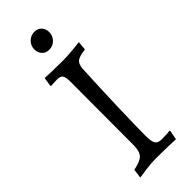

<svg xmlns="http://www.w3.org/2000/svg" viewBox="-273 -862 907 907"><g transform="rotate(-45 180.5 -408.5)"><path d="M213 -112Q213 -71 222 -57.5Q231 -44 257 -44Q275 -44 290 -45Q305 -46 310 -47L312 -43L303 3Q289 2 250.5 1Q212 0 172 0Q140 0 103.5 5Q67 10 56 12L62 -34Q109 -43 125.5 -60.5Q142 -78 142 -120L143 -540Q143 -572 135.5 -583Q128 -594 106 -594Q93 -594 80.5 -593Q68 -592 64 -592L62 -596L69 -640Q82 -639 117 -638Q152 -637 188 -637Q217 -637 254.5 -640.5Q292 -644 303 -646L299 -601Q257 -596 243 -584.5Q229 -573 227 -544Q221 -427 217 -299.5Q213 -172 213 -112ZM130 -770Q130 -794 147 -811.5Q164 -829 189 -829Q212 -829 225 -814Q238 -799 238 -778Q238 -754 221 -736.5Q204 -719 179 -719Q156 -719 143 -734Q130 -749 130 -770Z"/></g></svg>

Font: Sahitya
Style: Regular
Weight: 400
Designer: Juan Pablo del Peral
Foundry: Juan Pablo del Peral (http://www.huertatipografica.com)
Version: Version 1.001;PS 001.000;hotconv 1.0.70;makeotf.lib2.5.58329